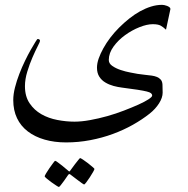

<svg xmlns="http://www.w3.org/2000/svg" viewBox="-20 -429 768 785"><path d="M658.7 -307.6Q647.9 -317.9 637.2 -324Q626.5 -330.1 604.5 -330.1Q581.1 -330.1 550.3 -317.9Q519.5 -305.7 491.5 -285.4Q463.4 -265.1 444.1 -238.5Q424.8 -211.9 424.8 -183.6Q424.8 -169.4 439.2 -159.4Q453.6 -149.4 473.4 -142.8Q493.2 -136.2 512.7 -132.6Q532.2 -128.9 542.5 -127Q559.1 -124.5 573.7 -123Q588.4 -121.6 600.3 -119.9Q612.3 -118.2 621.3 -114.5Q630.4 -110.8 636.2 -104.5Q643.6 -97.2 644.3 -83Q645 -68.8 645 -50.3Q645 -29.8 630.4 -6.6Q615.7 16.6 591.8 35.6Q561.5 59.6 523.4 81.1Q485.4 102.5 441.4 118.7Q397.5 134.8 349.1 144Q300.8 153.3 250.5 153.3Q202.1 153.3 162.4 141.8Q122.6 130.4 93.8 108.4Q64.9 86.4 49.6 54.2Q34.2 22 34.2 -20Q34.2 -43.9 41.3 -71.5Q48.3 -99.1 59.1 -127Q69.8 -154.8 82.3 -180.4Q94.7 -206.1 106 -225.8Q117.2 -245.6 124.8 -257.6Q132.3 -269.5 133.3 -269.5Q143.6 -269.5 143.6 -261.7Q143.6 -258.3 134 -239.7Q124.5 -221.2 112.8 -194.3Q101.1 -167.5 91.6 -136.2Q82 -105 82 -76.7Q82 -34.7 101.1 -6.6Q120.1 21.5 149.4 38.1Q178.7 54.7 214.6 61.5Q250.5 68.4 284.7 68.4Q313.5 68.4 348.4 62Q383.3 55.7 418.9 45.7Q454.6 35.6 487.3 22.9Q520 10.3 545.7 -1.2Q571.3 -12.7 586.7 -22.7Q602.1 -32.7 602.1 -38.1Q602.1 -43.9 597.4 -47.9Q592.8 -51.8 580.1 -54.9Q567.4 -58.1 542.7 -62Q518.1 -65.9 479 -70.8Q462.4 -72.8 444.3 -77.6Q426.3 -82.5 410.9 -91.6Q395.5 -100.6 386 -115.5Q376.5 -130.4 376.5 -152.3Q376.5 -169.9 383.5 -189.9Q390.6 -210 402.6 -231.7Q414.6 -253.4 430.9 -274.9Q447.3 -296.4 466.8 -315.9Q486.8 -335.9 508.3 -353Q529.8 -370.1 552.2 -382.6Q574.7 -395 597.4 -402.1Q620.1 -409.2 642.6 -409.2Q646 -409.2 651.6 -408.2Q657.2 -407.2 662.8 -405Q668.5 -402.8 672.6 -399.7Q676.8 -396.5 676.8 -392.1ZM366.2 261.7Q366.2 264.2 360.4 274.4Q354.5 284.7 347.2 295.9Q339.8 307.1 333 316.2Q326.2 325.2 323.7 325.2Q322.3 325.2 313.7 319.1Q305.2 313 294.9 305.2Q283.2 296.9 268.6 285.2Q266.1 282.7 263.7 282.7Q261.7 282.7 259.3 285.2Q249.5 299.3 241.7 310.5Q234.4 320.3 228.5 327.9Q222.7 335.4 220.7 335.4Q218.8 335.4 209.5 329.3Q200.2 323.2 189.7 315.7Q179.2 308.1 170.9 301Q162.6 293.9 162.6 292Q162.6 289.6 168.7 279.3Q174.8 269 182.6 257.8Q190.4 246.6 197.3 237.5Q204.1 228.5 205.1 228.5Q208.5 228.5 216.8 235.1Q225.1 241.7 234.4 248.5Q245.1 256.8 257.8 268.1Q261.7 272 263.7 272Q265.6 272 268.6 266.6Q278.3 252.9 286.6 242.2Q293.9 233.4 300 225.3Q306.2 217.3 307.6 217.3Q309.6 217.3 319.3 223.6Q329.1 230 339.4 238Q349.6 246.1 357.9 253.2Q366.2 260.3 366.2 261.7Z"/></svg>

Font: Accordance
Style: Italic
Weight: 400
Italic angle: -11°
Version: Version 1.2 (build January 31, 2020) Miklal Software Solutio